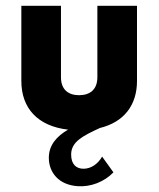

<svg xmlns="http://www.w3.org/2000/svg" viewBox="-20 -447 555 672"><path d="M320.8 -426.8V-176.8C320.8 -132.3 293.5 -113.8 256.8 -113.8C220.2 -113.8 193.4 -132.3 193.4 -176.8V-426.8H54.7V-163.6C54.7 -67.9 112.3 -5.4 218.3 6.8C179.2 29.3 150.9 60.5 150.9 105C150.9 157.7 186.5 200.2 251.5 204.6C296.9 208 344.7 189.9 377 156.2L337.4 101.1C322.8 127 298.3 143.6 272.5 143.6C245.6 143.6 229 127 229 93.8C229 49.3 269.5 28.8 329.6 1C413.6 -19.5 459.5 -78.6 459.5 -163.6V-426.8Z"/></svg>

Font: Now ExtraBold
Style: Regular
Weight: 800
Designer: Alfredo Marco Pradil
Foundry: Alfredo Marco Pradil
Version: Version 1.200;hotconv 1.0.109;makeotfexe 2.5.65596